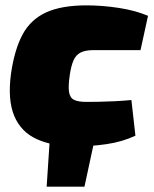

<svg xmlns="http://www.w3.org/2000/svg" viewBox="-20 -534 576 716"><path d="M331 -5 295 162H154L165 -5ZM303 -514Q361 -514 423 -504.5Q485 -495 532 -475L504 -347Q448 -347 404 -347Q360 -347 328 -347Q298 -347 280.5 -338Q263 -329 254 -308.5Q245 -288 240 -253Q234 -212 237.5 -190.5Q241 -169 256.5 -161.5Q272 -154 302 -154Q322 -154 349 -154.5Q376 -155 407.5 -156.5Q439 -158 470 -161L485 -28Q436 -5 377.5 3.5Q319 12 265 12Q177 12 117.5 -15Q58 -42 33 -102Q8 -162 21 -259Q34 -349 64 -405Q94 -461 151.5 -487.5Q209 -514 303 -514Z"/></svg>

Font: Exo 2 Black
Style: Italic
Weight: 900
Italic angle: -8°
Designer: Natanael Gama
Foundry: Natanael Gama
Version: Version 2.010